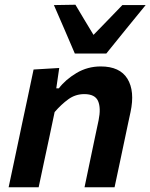

<svg xmlns="http://www.w3.org/2000/svg" viewBox="-20 -792 636 812"><path d="M16.5 0Q28 -54 38.8 -104.8Q49.5 -155.5 62.5 -217L73 -267Q84 -318.5 96.5 -377Q109 -435.5 122 -498L230.5 -504.5L218 -418.5H229Q256.5 -455 303.2 -483Q350 -511 406 -511Q487 -511 519 -458.8Q551 -406.5 532 -318Q527.5 -297 522 -271.5Q516.5 -246 510.5 -217Q497.5 -155.5 486.8 -104.8Q476 -54 464.5 0H337.5Q349 -54.5 359.2 -104Q369.5 -153.5 381.5 -210.5L397 -283.5Q407.5 -335 394.8 -364.5Q382 -394 336.5 -394Q299 -394 269 -372.2Q239 -350.5 211 -318L188.5 -211Q176 -153.5 165.5 -103.8Q155 -54 143.5 0ZM296.5 -565.5Q274.5 -616.5 252.5 -668Q230.5 -719.5 208 -770.5L299 -772Q317.5 -740.5 336.8 -708.5Q356 -676.5 375.5 -644.5Q406.5 -676.5 437 -707.8Q467.5 -739 497.5 -770.5H596Q553.5 -718.5 512.2 -667.8Q471 -617 429.5 -565.5Z"/></svg>

Font: Commissioner SemiBold
Style: Italic
Weight: 600
Italic angle: -12°
Designer: Kostas Bartsokas
Foundry: Kostas Bartsokas
Version: Version 1.000; ttfautohint (v1.8.3)